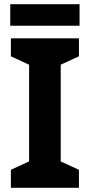

<svg xmlns="http://www.w3.org/2000/svg" viewBox="-20 -963 429 917"><path d="M357 -66H32V-152L119 -192V-654L32 -694V-780H357V-694L270 -654V-192L357 -152ZM360 -943V-840H29V-943Z"/></svg>

Font: Noto Sans Malayalam UI
Style: Regular
Weight: 400
Designer: Jelle Bosma - Monotype Design Team
Foundry: Monotype Imaging Inc.
Version: Version 2.104